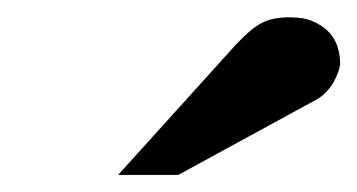

<svg xmlns="http://www.w3.org/2000/svg" viewBox="-20 -754 415 223"><path d="M375 -681.2Q375 -676.3 372.8 -670.2Q370.6 -664.1 367.2 -658.2Q363.8 -652.3 358.9 -647.2Q354 -642.1 349.1 -639.2L187 -550.8H117.2L253.9 -702.1Q262.7 -711.4 269.8 -717.5Q276.9 -723.6 283.9 -727.3Q291 -731 298.8 -732.4Q306.6 -733.9 316.9 -733.9Q333 -733.9 344 -729Q355 -724.1 362.1 -716.6Q369.1 -709 372.1 -699.5Q375 -689.9 375 -681.2Z"/></svg>

Font: Charis SIL APac
Style: Bold
Weight: 700
Foundry: SIL International
Version: Version 5.000